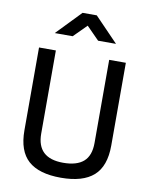

<svg xmlns="http://www.w3.org/2000/svg" viewBox="-99 -994 846 1078"><g transform="rotate(10 323.5 -455.5)"><path d="M76 0ZM76 -216V-688H172V-214Q172 -74 321 -74Q399 -74 437.5 -108Q476 -142 476 -214V-688H571V-216Q571 -98 509.5 -43.5Q448 11 323 11Q198 11 137 -43.5Q76 -98 76 -216ZM283 -922H364L498 -783H396L324 -856L251 -783H149Z"/></g></svg>

Font: Cairo SemiBold
Style: Regular
Weight: 600
Designer: Mohamed Gaber, the designers of Titillium
Foundry: Kief Type Foundry
Version: Version 2.009; ttfautohint (v1.5.33-1714) -l 8 -r 50 -G 200 